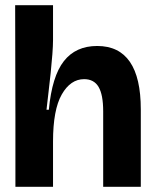

<svg xmlns="http://www.w3.org/2000/svg" viewBox="-20 -715 593 735"><path d="M39 0V-266L38 -695H183V-561Q183 -541 180.5 -507.5Q178 -474 174 -435.5Q170 -397 165.5 -360Q161 -323 158 -295H167Q179 -423 224.5 -481Q270 -539 352 -539Q519 -539 519 -296V0H375V-289Q375 -352 357.5 -382Q340 -412 302 -412Q250 -412 216.5 -353.5Q183 -295 183 -173V0Z"/></svg>

Font: Bricolage Grotesque 96pt Bricolage Grotesque 48pt Regular
Style: Bold
Weight: 700
Designer: Mathieu Triay
Foundry: Atelier Triay
Version: Version 1.001; ttfautohint (v1.8.4.7-5d5b);gftools[0.9.33.de